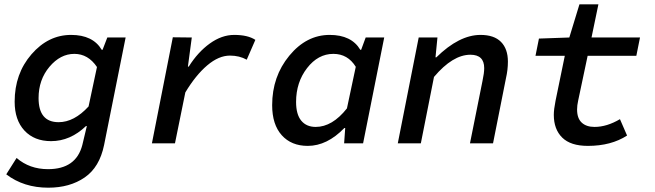

<svg xmlns="http://www.w3.org/2000/svg" viewBox="-20 -665 3040 891"><path d="M204 206Q90 206 9 144L57 68Q117 120 203 120Q333 120 362 8L383 -80H379Q306 -10 217 -10Q139 -10 93.5 -59Q48 -108 48 -193Q48 -323 126 -413Q204 -503 310 -503Q411 -503 452 -434H456L478 -491H563L463 8Q442 111 373 158.5Q304 206 204 206ZM252 -98Q324 -98 391 -171L430 -354Q389 -415 325 -415Q260 -415 209.5 -355Q159 -295 159 -210Q159 -98 252 -98Z M685 0 782 -492 870 -491 852 -356H856Q898 -423 953.5 -463Q1009 -503 1067 -503Q1130 -503 1165 -480L1125 -388Q1091 -407 1047 -407Q995 -407 941.5 -361.5Q888 -316 840 -236L792 0Z M1408 12Q1332 12 1287.5 -37.5Q1243 -87 1243 -177Q1243 -310 1322.5 -406.5Q1402 -503 1510 -503Q1611 -503 1652 -434H1656L1677 -491H1763L1665 0H1577L1582 -71H1578Q1498 12 1408 12ZM1445 -76Q1522 -76 1590 -162L1631 -355Q1594 -415 1527 -415Q1456 -415 1405 -349Q1354 -283 1354 -192Q1354 -134 1378 -105Q1402 -76 1445 -76Z M1826 0 1923 -491H2010L2001 -399H2005Q2111 -503 2210 -503Q2273 -503 2305 -470.5Q2337 -438 2337 -379Q2337 -341 2328 -302L2268 0H2161L2219 -289Q2227 -326 2227 -349Q2227 -411 2163 -411Q2081 -411 1994 -308L1933 0Z M2708 12Q2628 12 2589 -26.5Q2550 -65 2550 -132Q2550 -157 2558 -197L2601 -406H2465L2481 -486L2622 -491L2669 -645H2757L2725 -491H2950L2933 -406H2707L2663 -198Q2658 -176 2658 -157Q2658 -116 2679.5 -96Q2701 -76 2739 -76Q2796 -76 2857 -112L2890 -36Q2816 12 2708 12Z"/></svg>

Font: TypoPRO Source Code Pro
Style: Italic
Weight: 600
Italic angle: -11°
Monospace: yes
Designer: Paul D. Hunt, Teo Tuominen
Foundry: Adobe Systems Incorporated
Version: Version 1.030;PS 1.0;hotconv 1.0.84;makeotf.lib2.5.63406